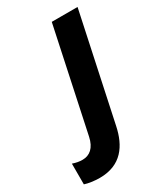

<svg xmlns="http://www.w3.org/2000/svg" viewBox="-323 -627 816 948"><g transform="rotate(-30 84.5 -153.0)"><path d="M-43 240C80 240 133 159 154 59L283 -546H136L12 37C0 95 -32 120 -72 120C-91 120 -107 117 -128 110V228C-108 235 -74 240 -43 240Z"/></g></svg>

Font: Noto Sans
Style: Bold Italic
Weight: 700
Italic angle: -12°
Designer: Monotype Design Team
Foundry: Monotype Imaging Inc.
Version: Version 2.013